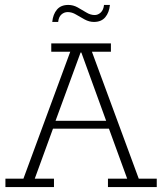

<svg xmlns="http://www.w3.org/2000/svg" viewBox="-20 -759 658 779"><path d="M2 0V-34H75L265 -549H188V-583H430V-549H353L543 -34H616V0H418V-34H496L418 -248L437 -237H188L199 -248L121 -34H199V0ZM201 -257 194 -269H420L415 -257L310 -546H307ZM361 -670Q342 -670 323.5 -680Q305 -690 288.5 -700Q272 -710 255 -710Q240 -710 229 -700Q218 -690 216 -670H192Q195 -701 211 -720Q227 -739 257 -739Q277 -739 295 -729Q313 -719 330 -708.5Q347 -698 364 -698Q378 -698 389 -708.5Q400 -719 402 -739H426Q423 -708 407 -689Q391 -670 361 -670Z"/></svg>

Font: Rokkitt ExtraLight
Style: Regular
Weight: 250
Version: Version 3.103